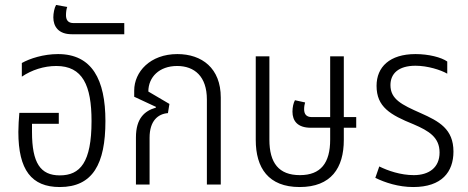

<svg xmlns="http://www.w3.org/2000/svg" viewBox="-20 -744 1886 774"><path d="M221 10C354 10 405 -83 405 -256C405 -423 351 -526 214 -526C155 -526 100 -508 68 -490V-435C108 -462 157 -478 207 -478C313 -478 349 -400 349 -256C349 -89 303 -37 221 -37C143 -37 109 -87 109 -212V-245H217V-289H58C56 -266 54 -235 54 -212C54 -59 107 10 221 10Z M269 -606H481V-651H276C254 -651 246 -664 246 -683C246 -695 248 -709 251 -716L206 -724C199 -712 195 -690 195 -674C195 -637 216 -606 269 -606Z M528 0H583V-189C583 -257 617 -285 657 -288L663 -325L578 -375C578 -433 622 -478 694 -478C764 -478 814 -436 814 -343V0H870V-351C870 -469 794 -526 695 -526C585 -526 521 -454 521 -379V-354L609 -313L608 -310C563 -297 528 -267 528 -190Z M1366 -180V-229H1416V-272H1366V-517H1311V-272H1237C1214 -272 1206 -285 1206 -304C1206 -314 1208 -325 1210 -331L1169 -340C1163 -329 1159 -312 1159 -294C1159 -257 1179 -229 1233 -229H1311V-181C1311 -87 1273 -38 1189 -38C1104 -38 1066 -87 1066 -181V-517H1011V-180C1011 -67 1062 10 1188 10C1315 10 1366 -67 1366 -180Z M1646 10C1761 10 1808 -51 1808 -133C1808 -224 1750 -255 1676 -288C1599 -322 1554 -344 1554 -401C1554 -447 1586 -479 1655 -479C1704 -479 1757 -462 1783 -447V-496C1759 -513 1708 -526 1655 -526C1551 -526 1498 -474 1498 -398C1498 -313 1553 -281 1647 -243C1710 -216 1752 -190 1752 -129C1752 -69 1710 -38 1648 -38C1595 -38 1543 -56 1509 -73L1493 -27C1532 -8 1586 10 1646 10Z"/></svg>

Font: Noto Sans Thai UI Condensed Light
Style: Regular
Weight: 300
Width: 3
Designer: Monotype Design Team
Foundry: Monotype Imaging Inc.
Version: Version 1.901